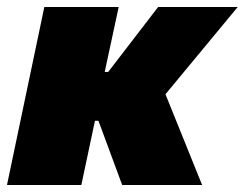

<svg xmlns="http://www.w3.org/2000/svg" viewBox="-25 -530 701 550"><path d="M-5 0 102 -510H315L275 -324H285L428 -510H656L449 -260L554 0H325L257 -184H247L208 0Z"/></svg>

Font: Saira Black
Style: Italic
Weight: 900
Italic angle: -12°
Designer: Hector Gatti with collaboration of the Omnibus-Type team
Foundry: Omnibus-Type
Version: Version 1.100; ttfautohint (v1.8.3)